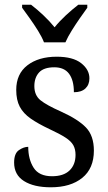

<svg xmlns="http://www.w3.org/2000/svg" viewBox="-20 -786 458 816"><path d="M196 10Q124 10 82 -16.5Q40 -43 40 -95Q40 -134 60.5 -148Q81 -162 100 -162Q100 -109 123 -73Q146 -37 201 -37Q250 -37 275.5 -61.5Q301 -86 301 -128Q301 -152 291.5 -169Q282 -186 258 -201.5Q234 -217 191 -237Q142 -260 110.5 -282Q79 -304 64 -332.5Q49 -361 49 -404Q49 -472 96.5 -508.5Q144 -545 221 -545Q290 -545 325 -517.5Q360 -490 360 -453Q360 -426 343 -410Q326 -394 294 -394Q294 -445 273.5 -472.5Q253 -500 211 -500Q166 -500 146 -478Q126 -456 126 -420Q126 -381 152 -360Q178 -339 239 -312Q312 -279 345.5 -244Q379 -209 379 -146Q379 -70 329.5 -30Q280 10 196 10ZM167 -606Q158 -629 141.5 -655.5Q125 -682 106.5 -708Q88 -734 74 -753V-766H112Q138 -746 164.5 -721Q191 -696 212 -670Q233 -696 260 -721Q287 -746 313 -766H351V-753Q337 -734 319 -708Q301 -682 284.5 -655.5Q268 -629 258 -606Z"/></svg>

Font: Noto Serif Tamil SemiCondensed
Style: Regular
Weight: 400
Width: 4
Designer: Indian Type Foundry, Tom Grace, and the Monotype Design Team
Foundry: Monotype Imaging Inc.
Version: Version 2.004; ttfautohint (v1.8.4.7-5d5b)